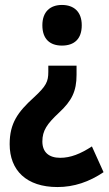

<svg xmlns="http://www.w3.org/2000/svg" viewBox="-20 -571 441 775"><path d="M310 -469C310 -524 278 -551 230 -551C183 -551 151 -524 151 -469C151 -413 182 -387 230 -387C280 -387 310 -414 310 -469ZM289 -269V-306H175V-281C175 -242 167 -224 117 -178C52 -119 19 -74 19 11C19 117 87 184 212 184C279 184 340 163 398 124L351 20C305 50 265 66 223 66C177 66 151 43 151 0C151 -44 170 -71 218 -116C270 -164 289 -203 289 -269Z"/></svg>

Font: Noto Sans Devanagari Condensed
Style: Bold
Weight: 700
Width: 3
Designer: Jelle Bosma - Monotype Design Team
Foundry: Monotype Imaging Inc.
Version: Version 2.004